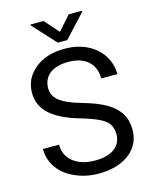

<svg xmlns="http://www.w3.org/2000/svg" viewBox="-132 -988 858 1083"><g transform="rotate(-15 296.5 -446.0)"><path d="M229.5 -902.3H152.8V-897.5L275.4 -763.7H330.6L454.6 -897.5V-902.3H376.5L303.2 -819.3ZM292 -316.9C356 -298.3 400.4 -279.8 424.8 -260.7C449.2 -241.7 461.4 -214.4 461.4 -179.7C461.4 -109.9 407.2 -66.9 308.1 -66.9C254.9 -66.9 212.9 -79.6 181.2 -104.5C149.4 -129.4 133.3 -163.1 133.3 -206.1H39.1C39.1 -164.6 50.8 -127.9 73.7 -95.2C96.7 -62.5 128.9 -37.1 171.4 -18.6C213.9 0.5 259.3 9.8 308.1 9.8C383.3 9.8 443.4 -7.8 488.3 -42.5C533.2 -77.1 555.7 -123 555.7 -180.7C555.7 -252.9 523.9 -305.2 457.5 -345.2C423.8 -365.2 377.9 -383.3 318.8 -399.9C259.8 -416.5 217.8 -435.1 193.4 -455.1C168.5 -475.1 156.2 -499.5 156.2 -528.3C156.2 -600.6 210.9 -643.6 303.2 -643.6C353 -643.6 391.6 -631.3 418.9 -606.9C446.3 -582 460 -548.3 460 -505.4H554.2C554.2 -544.9 543.9 -581.1 522.9 -614.3C502 -647.5 472.2 -673.3 434.1 -692.4C395.5 -711.4 352.1 -720.7 303.2 -720.7C231.4 -720.7 173.3 -702.6 128.9 -666C84 -629.4 61.5 -583 61.5 -526.9C61.5 -477.5 80.1 -436 116.7 -402.3C153.3 -368.7 211.4 -339.8 292 -316.9Z"/></g></svg>

Font: Roboto
Style: Regular
Weight: 400
Designer: Google
Version: Version 2.137; 2017